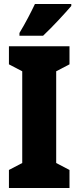

<svg xmlns="http://www.w3.org/2000/svg" viewBox="-20 -947 395 967"><path d="M339 -917V-927H156C135 -883 110 -834 78 -781V-767H197C247 -814 310 -883 339 -917ZM330 0V-91L263 -126V-588L330 -623V-714H25V-623L92 -588V-126L25 -91V0Z"/></svg>

Font: Noto Sans Bengali ExtraCondensed Black
Style: Regular
Weight: 900
Width: 2
Designer: Joana Ranito - Universal Thirst; Jelle Bosma - Monotype Design Team
Foundry: Universal Thirst ehf.
Version: Version 3.000